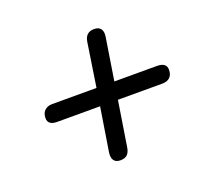

<svg xmlns="http://www.w3.org/2000/svg" viewBox="-93 -704 787 728"><g transform="rotate(-20 300.0 -340.0)"><path d="M246 -132 274 -308H101Q64 -308 64 -336Q64 -356 75.5 -367Q87 -378 106 -378H285L312 -555Q318 -591 352 -591Q371 -591 379 -580Q387 -569 384 -549L357 -378H529Q567 -378 567 -349Q567 -329 556 -318.5Q545 -308 525 -308H346L317 -125Q314 -107 304.5 -98Q295 -89 277 -89Q259 -89 251 -100Q243 -111 246 -132Z"/></g></svg>

Font: SN Pro
Style: Italic
Weight: 400
Italic angle: -9°
Designer: Tobias Whetton
Foundry: Supernotes
Version: Version 1.003